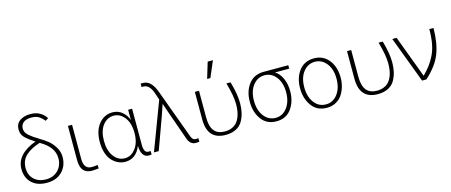

<svg xmlns="http://www.w3.org/2000/svg" viewBox="-48 -1381 4719 2009"><g transform="rotate(-15 2311.5 -377.0)"><path d="M50.8 -190.4Q50.8 -350.6 267.6 -431.6Q194.3 -477.5 161.6 -511.7Q128.9 -545.9 128.9 -597.7Q128.9 -658.2 173.3 -690.4Q217.8 -722.7 289.1 -722.7Q351.6 -722.7 395.5 -695.3Q439.5 -668 458 -631.8L425.8 -613.3Q401.4 -645.5 370.6 -665Q339.8 -684.6 289.1 -684.6Q233.4 -684.6 203.6 -660.6Q173.8 -636.7 173.8 -594.7Q173.8 -573.2 183.1 -554.7Q192.4 -536.1 215.8 -516.6Q239.3 -497.1 256.3 -485.4Q273.4 -473.6 311.5 -450.2Q365.2 -418 401.9 -388.7Q438.5 -359.4 469.2 -309.6Q500 -259.8 500 -203.1Q500 -106.4 439 -44.4Q377.9 17.6 274.4 17.6Q168.9 17.6 109.9 -39.1Q50.8 -95.7 50.8 -190.4ZM95.7 -188.5Q95.7 -112.3 144.5 -65.9Q193.4 -19.5 274.4 -19.5Q353.5 -19.5 403.8 -70.3Q454.1 -121.1 454.1 -201.2Q454.1 -323.2 305.7 -406.2Q207 -375 151.4 -323.7Q95.7 -272.5 95.7 -188.5Z M637.7 -128.9V-501H682.6V-130.9Q682.6 -20.5 767.6 -20.5Q789.1 -20.5 833 -25.4V12.7Q782.2 17.6 760.7 17.6Q637.7 17.6 637.7 -128.9Z M916 -251Q916 -374 975.1 -445.8Q1034.2 -517.6 1123 -517.6Q1185.5 -517.6 1229 -479.5Q1272.5 -441.4 1290 -390.6V-501H1333V-111.3Q1333 -22.5 1381.8 -22.5Q1400.4 -22.5 1406.2 -23.4V14.6Q1391.6 17.6 1377.9 17.6Q1294.9 17.6 1291 -110.4Q1240.2 17.6 1122.1 17.6Q1085 17.6 1049.8 2.4Q1014.6 -12.7 983.9 -43.5Q953.1 -74.2 934.6 -127.9Q916 -181.6 916 -251ZM960.9 -251Q960.9 -147.5 1007.8 -83.5Q1054.7 -19.5 1127.9 -19.5Q1195.3 -19.5 1243.7 -82.5Q1292 -145.5 1292 -251Q1292 -356.4 1243.7 -418.5Q1195.3 -480.5 1127 -480.5Q1054.7 -480.5 1007.8 -418.5Q960.9 -356.4 960.9 -251Z M1435.5 0 1631.8 -520.5 1612.3 -578.1Q1577.1 -694.3 1508.8 -694.3H1487.3V-731.4H1514.6Q1600.6 -731.4 1649.4 -598.6L1845.7 -64.5Q1861.3 -21.5 1894.5 -21.5Q1913.1 -21.5 1922.9 -23.4V15.6Q1895.5 17.6 1885.7 17.6Q1824.2 17.6 1799.8 -53.7L1694.3 -352.5Q1689.5 -367.2 1675.8 -405.8Q1662.1 -444.3 1655.3 -464.8H1653.3Q1620.1 -365.2 1616.2 -354.5L1487.3 0Z M2012.7 -202.1V-501H2057.6V-211.9Q2057.6 -113.3 2095.7 -66.4Q2133.8 -19.5 2210 -19.5Q2253.9 -19.5 2287.1 -34.2Q2320.3 -48.8 2340.8 -72.3Q2361.3 -95.7 2374 -128.4Q2386.7 -161.1 2391.6 -194.8Q2396.5 -228.5 2396.5 -266.6Q2396.5 -355.5 2354.5 -501H2399.4Q2439.5 -364.3 2439.5 -266.6Q2439.5 -210 2428.7 -163.1Q2418 -116.2 2394 -73.7Q2370.1 -31.2 2322.8 -6.8Q2275.4 17.6 2210 17.6Q2012.7 17.6 2012.7 -202.1ZM2171.9 -598.6 2224.6 -772.5H2281.2L2207 -598.6Z M2541 -250Q2541 -366.2 2599.6 -441.9Q2658.2 -517.6 2760.7 -517.6H3029.3V-480.5H2875Q2921.9 -453.1 2950.2 -391.1Q2978.5 -329.1 2978.5 -250Q2978.5 -139.6 2922.4 -61Q2866.2 17.6 2760.7 17.6Q2654.3 17.6 2597.7 -61Q2541 -139.6 2541 -250ZM2585.9 -250Q2585.9 -148.4 2634.8 -84Q2683.6 -19.5 2760.7 -19.5Q2836.9 -19.5 2885.7 -84.5Q2934.6 -149.4 2934.6 -250Q2934.6 -353.5 2885.3 -417Q2835.9 -480.5 2760.7 -480.5Q2685.5 -480.5 2635.7 -417.5Q2585.9 -354.5 2585.9 -250Z M3130.9 -251Q3130.9 -148.4 3179.2 -84Q3227.5 -19.5 3305.7 -19.5Q3382.8 -19.5 3431.6 -84.5Q3480.5 -149.4 3480.5 -251Q3480.5 -354.5 3430.7 -417.5Q3380.9 -480.5 3305.7 -480.5Q3230.5 -480.5 3180.7 -418Q3130.9 -355.5 3130.9 -251ZM3085.9 -251Q3085.9 -367.2 3144.5 -442.4Q3203.1 -517.6 3305.7 -517.6Q3406.2 -517.6 3465.8 -442.4Q3525.4 -367.2 3525.4 -251Q3525.4 -199.2 3511.7 -152.3Q3498 -105.5 3472.2 -66.9Q3446.3 -28.3 3403.3 -5.4Q3360.4 17.6 3305.7 17.6Q3199.2 17.6 3142.6 -61.5Q3085.9 -140.6 3085.9 -251Z M3661.1 -202.1V-501H3706.1V-211.9Q3706.1 -113.3 3744.1 -66.4Q3782.2 -19.5 3858.4 -19.5Q3902.3 -19.5 3935.5 -34.2Q3968.8 -48.8 3989.3 -72.3Q4009.8 -95.7 4022.5 -128.4Q4035.2 -161.1 4040 -194.8Q4044.9 -228.5 4044.9 -266.6Q4044.9 -355.5 4002.9 -501H4047.9Q4087.9 -364.3 4087.9 -266.6Q4087.9 -210 4077.1 -163.1Q4066.4 -116.2 4042.5 -73.7Q4018.6 -31.2 3971.2 -6.8Q3923.8 17.6 3858.4 17.6Q3661.1 17.6 3661.1 -202.1Z M4151.4 -501H4198.2L4369.1 -43.9Q4414.1 -89.8 4443.4 -128.4Q4472.7 -167 4500 -221.2Q4527.3 -275.4 4540 -344.2Q4552.7 -413.1 4552.7 -501H4597.7Q4596.7 -338.9 4553.2 -225.1Q4509.8 -111.3 4386.7 0H4339.8Z"/></g></svg>

Font: Gothic A1 ExtraLight
Style: Regular
Weight: 275
Designer: HanYang I&C Co.,Ltd.
Foundry: HanYang I&C Co.,Ltd.
Version: Version 2.50